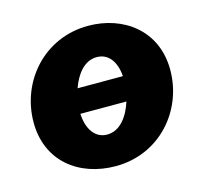

<svg xmlns="http://www.w3.org/2000/svg" viewBox="-85 -626 777 733"><g transform="rotate(-15 304.0 -259.5)"><path d="M287 13C460 13 582 -127 582 -289C582 -445 461 -532 322 -532C149 -532 26 -392 26 -229C26 -76 141 13 287 13ZM286 -112C239 -112 210 -153 207 -215H389C372 -161 338 -112 286 -112ZM222 -312C240 -363 273 -408 323 -408C369 -408 397 -370 401 -312Z"/></g></svg>

Font: Fixel Text 20240404 ExtraBold
Style: Italic
Weight: 800
Width: 4
Italic angle: -10°
Designer: AlfaBravo + MacPaw
Foundry: Kyrylo Tkachov, Marchela Mozhyna, Serhii Makarenko, Maria Weinstein, Zakhar Kryvoshyya
Version: Version 1.211;Glyphs 3.2 (3225)